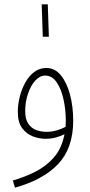

<svg xmlns="http://www.w3.org/2000/svg" viewBox="-20 -634 416 884"><path d="M49 230 39 197Q92 182 142 157Q192 132 228 91Q264 50 277 -16Q259 -7 237 -1Q215 5 190 5Q161 5 131.5 -6Q102 -17 82 -44Q62 -71 62 -119Q62 -153 71 -188.5Q80 -224 96.5 -254Q113 -284 137.5 -302.5Q162 -321 193 -321Q233 -321 260.5 -287Q288 -253 302.5 -198Q317 -143 317 -79Q317 48 248 121Q179 194 49 230ZM96 -122Q96 -85 110.5 -64Q125 -43 147.5 -35Q170 -27 195 -27Q219 -27 242 -34Q265 -41 282 -50Q283 -64 283 -79Q283 -128 272.5 -176Q262 -224 241 -255Q220 -286 188 -286Q163 -286 142 -262.5Q121 -239 108.5 -201.5Q96 -164 96 -122ZM177 -465 172 -614H200L205 -465Z"/></svg>

Font: Noto Sans Arabic UI XCn XLt
Style: Regular
Weight: 200
Width: 2
Designer: Monotype Design Team, Nadine Chahine and Nizar Qandah
Foundry: Monotype Imaging Inc.
Version: Version 2.010; ttfautohint (v1.8.4.7-5d5b)